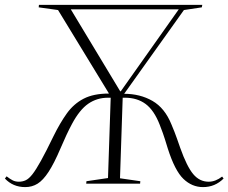

<svg xmlns="http://www.w3.org/2000/svg" viewBox="-23 -750 933 784"><path d="M429 -351H418Q373 -351 337.5 -326.5Q302 -302 271 -244Q249 -203 224 -144Q198 -83 175.5 -48.5Q153 -14 130.5 0Q108 14 80 14Q30 14 -3 -21L4 -30Q18 -19 29 -13.5Q40 -8 54 -8Q69 -8 82 -14Q95 -20 109.5 -38.5Q124 -57 144.5 -94Q165 -131 195 -193Q222 -248 250 -287Q278 -326 318.5 -347Q359 -368 422 -368L214 -709L135 -720L136 -730H803L801 -720L728 -709L484 -367Q549 -367 599.5 -338Q650 -309 677 -242Q685 -224 689.5 -211.5Q694 -199 699.5 -184.5Q705 -170 713 -146Q740 -70 766 -39Q792 -8 829 -8Q857 -8 884 -29L890 -21Q855 14 806 14Q761 14 726 -19.5Q691 -53 662 -144Q649 -187 642 -206.5Q635 -226 629 -241Q606 -300 571.5 -325.5Q537 -351 487 -351H478L467 -22L550 -10L549 0H329L330 -10L418 -23ZM266 -712 468 -377H470L707 -712Z"/></svg>

Font: Display Extralight
Style: Italic
Weight: 200
Italic angle: -2°
Designer: Latin by Veronika Burian and Jose Scaglione. Greek by Irene Vlachou. Cyrillic by Vera Evstafieva
Foundry: TypeTogether
Version: Version 3.002